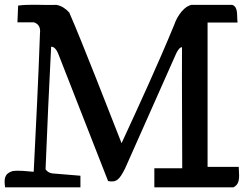

<svg xmlns="http://www.w3.org/2000/svg" viewBox="-29 -806 1067 826"><path d="M214 -785C161 -783 98 -789 49 -782L46 -710H117C138 -703 146 -686 143 -663C136 -463 126 -265 116 -67C86 -69 55 -74 25 -70C-11 -59 -12 -35 -7 0H317V-50L196 -60C183 -62 173 -68 167 -78C174 -255 182 -430 191 -605C207 -606 218 -585 223 -571L436 -27C473 -20 485 -34 509 -81L729 -576C734 -586 743 -603 754 -603C753 -429 755 -257 755 -82H635V0H975C1009 -17 998 -56 998 -88H864V-709H993C989 -740 997 -776 970 -785H794C751 -774 726 -716 722 -703C650 -528 572 -359 494 -190C444 -317 323 -629 269 -752C255 -768 236 -781 214 -785Z"/></svg>

Font: Philokalia
Style: Regular
Weight: 400
Version: Version 001.010